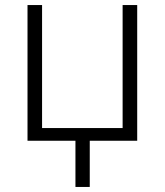

<svg xmlns="http://www.w3.org/2000/svg" viewBox="-20 -552 646 753"><path d="M275.9 181.2H332V0H518.1V-532.2H460.9V-49.8H145V-532.2H87.9V0H275.9Z"/></svg>

Font: Noto Reveo Sans
Style: Regular
Weight: 300
Designer: Monotype Design Team
Foundry: Monotype Imaging Inc.
Version: Version 2.007